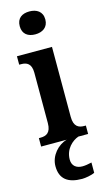

<svg xmlns="http://www.w3.org/2000/svg" viewBox="-149 -813 608 1101"><g transform="rotate(-15 154.5 -263.0)"><path d="M149 -630C191 -630 226 -651 226 -698C226 -746 191 -766 149 -766C106 -766 74 -746 74 -698C74 -651 106 -630 149 -630ZM14 0H166C113 14 64 68 64 130C64 206 109 240 194 240C212 240 250 234 269 224V163C248 168 230 171 214 171C179 171 153 153 153 115C153 52 198 13 235 0H293V-50H283C251 -50 222 -62 222 -121V-536H14V-486H26C58 -486 86 -474 86 -419V-120C86 -62 57 -50 24 -50H14Z"/></g></svg>

Font: Noto Serif Tamil Condensed
Style: Bold Italic
Weight: 700
Width: 3
Italic angle: -12°
Designer: Indian Type Foundry, Tom Grace, and the Monotype Design Team
Foundry: Monotype Imaging Inc.
Version: Version 2.003